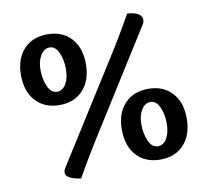

<svg xmlns="http://www.w3.org/2000/svg" viewBox="-80 -785 979 906"><g transform="rotate(-10 409.5 -331.5)"><path d="M622 10Q550 10 508 -36Q466 -82 466 -160Q466 -238 508 -283.5Q550 -329 622 -329Q693 -329 735 -283.5Q777 -238 777 -160Q777 -82 735 -36Q693 10 622 10ZM680 -153Q680 -197 664.5 -231.5Q649 -266 622 -266Q595 -266 578 -238.5Q561 -211 561 -170Q561 -125 576.5 -89.5Q592 -54 621 -54Q648 -54 664 -82Q680 -110 680 -153ZM237 33Q165 22 165 -7Q165 -19 173 -31L467 -497Q533 -601 586 -696Q656 -691 656 -654Q656 -643 649 -632L356 -166Q289 -60 237 33ZM198 -326Q126 -326 84 -372Q42 -418 42 -496Q42 -574 84 -619.5Q126 -665 198 -665Q269 -665 311 -619.5Q353 -574 353 -496Q353 -418 311 -372Q269 -326 198 -326ZM256 -489Q256 -533 240.5 -567.5Q225 -602 198 -602Q171 -602 154 -574.5Q137 -547 137 -506Q137 -461 152.5 -425.5Q168 -390 197 -390Q224 -390 240 -418Q256 -446 256 -489Z"/></g></svg>

Font: Overlock
Style: Bold
Weight: 700
Designer: Dario Muhafara
Foundry: Dario Manuel Muhafara
Version: Version 1.002